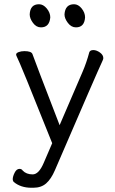

<svg xmlns="http://www.w3.org/2000/svg" viewBox="-20 -721 540 905"><path d="M173 -592Q151 -592 135.5 -613Q120 -634 120 -653Q122 -701 164 -701Q184 -701 200.5 -681Q217 -661 217 -639Q213 -592 173 -592ZM338 -592Q316 -592 300 -613Q284 -634 284 -653Q287 -701 329 -701Q349 -701 365 -681Q381 -661 381 -639Q378 -592 338 -592ZM137 164H128Q77 164 44 136Q40 130 40 124Q40 111 49 93Q58 75 72 75Q82 75 87 83Q104 101 134 101Q163 101 186 47L226 -46Q75 -425 57 -459L56 -464Q56 -471 68 -475.5Q80 -480 95 -480Q128 -480 133 -466Q144 -434 261 -131L369 -382Q388 -426 401 -475Q405 -485 420 -485Q435 -485 451 -473.5Q467 -462 467 -447Q467 -442 463 -434Q438 -381 239 81Q221 123 197.5 143.5Q174 164 137 164Z"/></svg>

Font: Moon Stars Kai T HW
Style: Regular
Weight: 400
Designer: GuiWonder
Version: Version 1.101